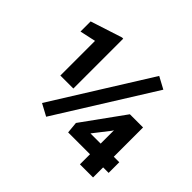

<svg xmlns="http://www.w3.org/2000/svg" viewBox="-149 -848 1046 1046"><g transform="rotate(45 374.0 -325.5)"><path d="M262.2 -53.2 193.4 -90.3 540.5 -646 609.4 -608.9ZM258.3 -266.6H158.2V-533.7L66.4 -513.7V-591.8L249 -650.9H258.3ZM719.2 -77.6H407.2L400.9 -144L575.2 -385.3H654.3L568.8 -251.5L497.1 -159.7H719.2ZM676.8 0H575.7V-385.3H676.8Z"/></g></svg>

Font: Heebo
Style: Bold
Weight: 700
Designer: Oded Ezer
Foundry: Ezer Type House
Version: Version 3.100